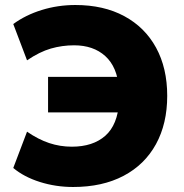

<svg xmlns="http://www.w3.org/2000/svg" viewBox="-20 -736 737 767"><path d="M272 11Q203 11 139.5 -9Q76 -29 33 -65L88 -210Q133 -179 176.5 -164.5Q220 -150 267 -150Q351 -150 400.5 -193.5Q450 -237 456 -330L507 -287H172V-429H505L455 -385Q448 -469 400.5 -512Q353 -555 276 -555Q228 -555 183 -542Q138 -529 88 -495L33 -640Q82 -676 146.5 -696Q211 -716 281 -716Q394 -716 476.5 -671.5Q559 -627 603.5 -545.5Q648 -464 648 -353Q648 -242 603 -160Q558 -78 473.5 -33.5Q389 11 272 11Z"/></svg>

Font: Nunito Sans 11pt Black
Style: Regular
Weight: 900
Version: Version 3.101;gftools[0.9.27]